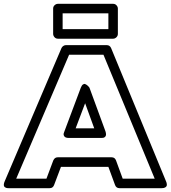

<svg xmlns="http://www.w3.org/2000/svg" viewBox="-90 -963 896 1008"><path d="M-65.9 -9.8 232.9 -710.9Q235.8 -717.3 242.4 -721.7Q249 -726.1 255.9 -726.1H470.2Q486.3 -726.1 493.2 -710.9L782.2 -9.8Q782.7 -8.3 783.7 -6.1Q784.7 -3.9 785.6 2.2Q786.6 8.3 784.9 12.9Q783.2 17.6 776.9 21.2Q770.5 24.9 758.8 24.9H537.1Q520.5 24.9 514.2 8.8L479 -86.9H230L193.8 8.8Q187.5 24.9 170.9 24.9H-43Q-43.9 24.9 -45.2 24.9Q-46.4 24.9 -50.3 24.7Q-54.2 24.4 -57.4 23.4Q-60.5 22.5 -64 20Q-67.4 17.6 -68.8 14.2Q-70.3 10.7 -69.8 4.4Q-69.3 -2 -65.9 -9.8ZM-4.9 -24.9H153.8L189.9 -121.1Q197.3 -137.2 212.9 -137.2H496.1Q512.7 -137.2 519 -121.1L554.2 -24.9H722.2L453.1 -675.8H272.9ZM189 -785.2V-918Q189 -928.7 196.8 -935.8Q204.6 -942.9 213.9 -942.9H503.9Q514.6 -942.9 521.7 -935.1Q528.8 -927.2 528.8 -918V-785.2Q528.8 -774.4 521 -767.1Q513.2 -759.8 503.9 -759.8H213.9Q203.1 -759.8 196 -767.8Q189 -775.9 189 -785.2ZM238.8 -810.1H479V-893.1H238.8ZM248 -272.9 334 -502Q338.9 -514.6 345.2 -519.3Q351.6 -523.9 357.4 -521.5Q363.3 -519 368.4 -514.9Q373.5 -510.7 377 -506.3L379.9 -502L463.9 -272.9Q469.2 -255.4 464.1 -247.8Q459 -240.2 450.2 -239.3L440.9 -238.8H271Q253.4 -238.8 247.6 -247.3Q241.7 -255.9 245.1 -264.6ZM307.1 -289.1H404.8L356.9 -420.9Z"/></svg>

Font: Trueno ExtraBold Outline
Style: Regular
Weight: 800
Width: 6
Designer: Julieta Ulanovsky
Foundry: Julieta Ulanovsky
Version: Version 3.001b | FøM Fix